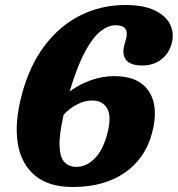

<svg xmlns="http://www.w3.org/2000/svg" viewBox="-20 -734 711 768"><path d="M481.5 -714Q554 -714 598.8 -692.5Q643.5 -671 660.5 -636.2Q677.5 -601.5 667 -561Q655.5 -518.5 623.8 -495.2Q592 -472 550 -472Q502 -472 484.5 -494Q467 -516 477.5 -555L484 -578Q499 -633 442 -633Q413 -633 382 -608.8Q351 -584.5 319.8 -526.5Q288.5 -468.5 258.5 -368Q296 -396 342.5 -412.8Q389 -429.5 437.5 -429.5Q536 -429.5 576 -367.8Q616 -306 588 -201.5Q562 -101 479.5 -43.5Q397 14 270.5 14Q175 14 119.8 -32Q64.5 -78 51 -161.2Q37.5 -244.5 67.5 -356.5Q98.5 -472.5 159.2 -552.2Q220 -632 302.5 -673Q385 -714 481.5 -714ZM348.5 -332Q319 -332 288.2 -316.2Q257.5 -300.5 234.5 -275Q216 -193.5 218.2 -148.2Q220.5 -103 238.5 -84.8Q256.5 -66.5 285 -66.5Q325 -66.5 358.2 -99.5Q391.5 -132.5 409 -198.5Q427 -265 409.5 -298.5Q392 -332 348.5 -332Z"/></svg>

Font: Fraunces 72pt SuperSoft
Style: Bold Italic
Weight: 700
Italic angle: -16°
Version: Version 1.000;[0bf87f6ff]